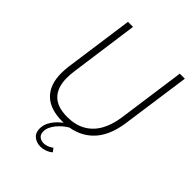

<svg xmlns="http://www.w3.org/2000/svg" viewBox="-253 -823 1158 1158"><g transform="rotate(45 325.5 -244.0)"><path d="M291 8Q187 8 133.5 -44Q80 -96 80 -195Q80 -206 81 -221.5Q82 -237 84 -253L146 -697H189L128 -255Q126 -239 125 -224.5Q124 -210 124 -197Q124 -117 165.5 -74.5Q207 -32 292 -32Q360 -32 408.5 -59Q457 -86 486.5 -136.5Q516 -187 527 -260L588 -697H631L569 -256Q550 -123 477 -57.5Q404 8 291 8ZM305 209Q271 209 247.5 190Q224 171 224 135Q224 106 237.5 80.5Q251 55 273 33Q295 11 319 -3L353 0Q333 11 315 26Q297 41 283 58Q269 75 260.5 93.5Q252 112 252 132Q252 157 267.5 169Q283 181 303 181Q318 181 334.5 175Q351 169 365 158L382 180Q364 195 344 202Q324 209 305 209Z"/></g></svg>

Font: Hanken Grotesk ExtraLight
Style: Italic
Weight: 250
Italic angle: -8°
Designer: Alfredo Marco Pradil
Foundry: Hanken Design Co.
Version: Version 3.013